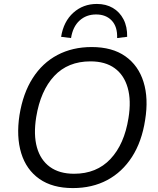

<svg xmlns="http://www.w3.org/2000/svg" viewBox="-20 -955 812 984"><path d="M79.9 -365.3Q97.9 -476.9 147.6 -554.6Q197.2 -632.4 274.4 -673.2Q351.5 -713.9 449.8 -713.9Q555.5 -713.9 622.5 -666.5Q689.5 -619.1 715.6 -534.9Q741.8 -450.7 723.8 -340.1Q706.8 -229.1 656.6 -151.1Q606.4 -73.1 529.6 -32.1Q452.7 8.9 353.3 8.9Q248.7 8.9 181.7 -38.2Q114.7 -85.4 88.8 -169.8Q62.9 -254.3 79.9 -365.3ZM165.6 -355.3Q151.1 -264.8 169.2 -199.9Q187.4 -135 235.7 -99.7Q284.1 -64.5 359.6 -64.5Q475.1 -64.5 546.2 -140.3Q617.3 -216 638.5 -350.1Q653.1 -440.1 634.4 -505.3Q615.8 -570.5 567.7 -605.5Q519.6 -640.5 443.6 -640.5Q328.2 -640.5 258 -565.5Q187.8 -490.4 165.6 -355.3ZM344.1 -760 293.2 -766.3Q305.8 -844.8 355.8 -889.8Q405.9 -934.8 476.5 -934.8Q523.2 -934.8 558.3 -914.3Q593.4 -893.8 613.1 -855.8Q632.7 -817.9 631.7 -766.3L580.3 -760Q582.4 -818 552.8 -849.4Q523.2 -880.9 472.5 -880.9Q421.9 -880.9 387.5 -849.4Q353.2 -818 344.1 -760Z"/></svg>

Font: Mulish ExtraLight
Style: Italic
Weight: 200
Italic angle: -9°
Designer: Vernon Adams
Foundry: Vernon Adams
Version: Version 3.603